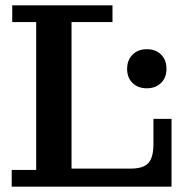

<svg xmlns="http://www.w3.org/2000/svg" viewBox="-20 -702 709 722"><path d="M24 0V-63H116V-619H26V-682H403V-619H249V0ZM249 0V-68H625V0ZM471 -68Q519 -68 538 -89Q557 -110 557 -160V-255H625V-68ZM532 -370Q499 -370 478.5 -390Q458 -410 458 -443Q458 -476 478.5 -496.5Q499 -517 532 -517Q565 -517 585.5 -497Q606 -477 606 -443Q606 -410 585.5 -390Q565 -370 532 -370Z"/></svg>

Font: Montagu Slab 120pt Medium
Style: Regular
Weight: 500
Designer: Florian Karsten
Foundry: Florian Karsten
Version: Version 1.000